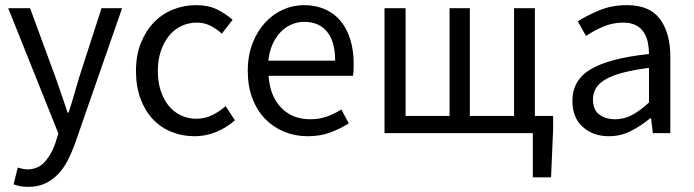

<svg xmlns="http://www.w3.org/2000/svg" viewBox="-20 -518 2699 747"><path d="M90 209Q73 209 59 206.5Q45 204 33 199L49 134Q57 136 67 138.5Q77 141 86 141Q128 141 154.5 111.5Q181 82 196 37L207 1L12 -486H97L196 -217Q207 -185 219.5 -149.5Q232 -114 243 -80H247Q258 -113 268 -149Q278 -185 288 -217L375 -486H455L272 40Q259 76 243 107Q227 138 205 160.5Q183 183 155 196Q127 209 90 209Z M737 12Q689 12 647 -5Q605 -22 574.5 -54.5Q544 -87 526.5 -134.5Q509 -182 509 -242Q509 -303 528 -350.5Q547 -398 579 -431Q611 -464 653.5 -481Q696 -498 743 -498Q791 -498 825 -481Q859 -464 885 -441L843 -387Q822 -406 798.5 -418Q775 -430 746 -430Q713 -430 685 -416.5Q657 -403 637 -378Q617 -353 605.5 -318.5Q594 -284 594 -242Q594 -200 605 -166Q616 -132 635.5 -107.5Q655 -83 683 -69.5Q711 -56 744 -56Q778 -56 806.5 -70.5Q835 -85 858 -105L894 -50Q861 -21 821 -4.5Q781 12 737 12Z M1177 12Q1128 12 1085.5 -5.5Q1043 -23 1011.5 -55.5Q980 -88 962 -135Q944 -182 944 -242Q944 -302 962.5 -349.5Q981 -397 1011.5 -430Q1042 -463 1081 -480.5Q1120 -498 1162 -498Q1208 -498 1244.5 -482Q1281 -466 1305.5 -436Q1330 -406 1343 -364Q1356 -322 1356 -270Q1356 -257 1355.5 -244.5Q1355 -232 1353 -223H1025Q1030 -145 1073.5 -99.5Q1117 -54 1187 -54Q1222 -54 1251.5 -64.5Q1281 -75 1308 -92L1337 -38Q1305 -18 1266 -3Q1227 12 1177 12ZM1024 -282H1284Q1284 -356 1252.5 -394.5Q1221 -433 1164 -433Q1138 -433 1114.5 -423Q1091 -413 1072 -393.5Q1053 -374 1040.5 -346Q1028 -318 1024 -282Z M2053 172V0H1476V-486H1558V-67H1729V-486H1808V-67H1980V-486H2061V-67H2132V-15L2124 172Z M2349 12Q2288 12 2247.5 -24Q2207 -60 2207 -126Q2207 -206 2278 -248.5Q2349 -291 2505 -308Q2505 -331 2500.5 -353Q2496 -375 2485 -392Q2474 -409 2454.5 -419.5Q2435 -430 2405 -430Q2363 -430 2326 -414Q2289 -398 2260 -378L2228 -435Q2262 -457 2311 -477.5Q2360 -498 2419 -498Q2508 -498 2548 -443.5Q2588 -389 2588 -298V0H2520L2513 -58H2510Q2475 -29 2435 -8.5Q2395 12 2349 12ZM2373 -54Q2408 -54 2439 -70.5Q2470 -87 2505 -119V-254Q2444 -246 2402.5 -235Q2361 -224 2335.5 -209Q2310 -194 2298.5 -174.5Q2287 -155 2287 -132Q2287 -90 2312 -72Q2337 -54 2373 -54Z"/></svg>

Font: Source Sans Pro
Style: Regular
Weight: 400
Designer: Paul D. Hunt
Foundry: Adobe Systems Incorporated
Version: Version 2.021;PS 2.000;hotconv 1.0.86;makeotf.lib2.5.63406